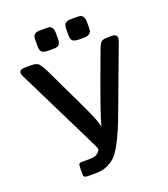

<svg xmlns="http://www.w3.org/2000/svg" viewBox="-154 -969 943 1078"><g transform="rotate(-20 318.0 -430.5)"><path d="M26.9 -671.9Q26.9 -693.8 60.1 -693.8H95.2Q104 -693.8 111.1 -693.4Q118.2 -692.9 124.5 -690.4Q130.9 -688 135 -686.5Q139.2 -685.1 144.5 -678.5Q149.9 -671.9 152.3 -668.5Q154.8 -665 161.4 -653.6Q168 -642.1 170.9 -636Q173.8 -629.9 181.9 -613Q189.9 -596.2 194.8 -585.9Q292 -383.8 318.1 -325.9Q344.2 -268.1 351.1 -233.9Q356.9 -276.9 494.1 -644Q507.3 -678.2 517.1 -686Q529.3 -693.8 551.8 -693.8H578.1Q610.4 -693.8 609.9 -669.9Q609.9 -663.1 603 -644L474.1 -298.8Q447.3 -225.6 430.2 -185.8Q413.1 -146 390.6 -104.5Q368.2 -63 347.2 -43.5Q326.2 -23.9 297.6 -12Q269 0 232.9 0H183.1Q170.9 0 165.5 -3.9Q160.2 -7.8 159.7 -12Q159.2 -16.1 159.2 -26.9V-57.1Q159.2 -77.1 163.6 -82Q168 -86.9 186 -86.9H230Q263.2 -86.9 279.8 -104Q291 -115.2 291 -123Q291 -129.9 278.8 -153.8L33.2 -651.9Q26.9 -664.1 26.9 -671.9ZM168 -779.8V-817.9Q168 -842.8 178 -851.8Q188 -860.8 210.9 -860.8H245.1Q259.3 -860.8 267.1 -859.4Q274.9 -857.9 282.5 -847.9Q290 -837.9 290 -817.9V-786.1Q290 -773.9 289.6 -769.5Q289.1 -765.1 285.6 -755.6Q282.2 -746.1 273.2 -741.9Q264.2 -737.8 248 -737.8H212.9Q203.1 -737.8 197.5 -739Q191.9 -740.2 183.8 -743.7Q175.8 -747.1 171.9 -755.9Q168 -764.6 168 -779.8ZM352.1 -779.8V-817.9Q352.1 -841.8 362.5 -851.3Q373 -860.8 396 -860.8H430.2Q444.3 -860.8 452.1 -859.4Q460 -857.9 467.5 -847.9Q475.1 -837.9 475.1 -817.9V-786.1Q475.1 -771 474.1 -763.4Q473.1 -755.9 462.6 -746.8Q452.1 -737.8 432.1 -737.8H397Q387.2 -737.8 381.6 -739Q376 -740.2 367.9 -743.7Q359.9 -747.1 356 -755.9Q352.1 -764.6 352.1 -779.8Z"/></g></svg>

Font: CMU Sans Serif Demi Condensed
Style: DemiCondensed
Weight: 600
Width: 3
Version: Version 0.7.0